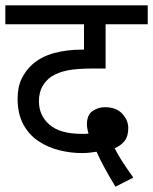

<svg xmlns="http://www.w3.org/2000/svg" viewBox="-20 -642 574 720"><path d="M413 58Q392 24 373 -11Q354 -46 342 -73Q330 -71 316 -69.5Q302 -68 287 -68Q245 -68 202.5 -78.5Q160 -89 124.5 -112.5Q89 -136 67.5 -175.5Q46 -215 46 -272Q46 -316 61.5 -347.5Q77 -379 102 -401Q135 -430 183 -443Q231 -456 290 -456H295V-551H0V-622H534V-551H376V-385H327Q269 -385 233.5 -378Q198 -371 173 -355Q151 -340 138.5 -317Q126 -294 126 -262Q126 -209 165.5 -174.5Q205 -140 287 -140Q293 -140 299 -140Q305 -140 312 -141Q306 -161 306 -176Q306 -211 327 -225.5Q348 -240 373 -240Q416 -240 438.5 -215.5Q461 -191 461 -162Q461 -130 446.5 -112.5Q432 -95 410 -86Q422 -62 438.5 -36.5Q455 -11 480 24Z"/></svg>

Font: Go Noto Current
Style: Regular
Weight: 400
Designer: Monotype Design Team
Foundry: Monotype Imaging Inc.
Version: Version 2.007; ttfautohint (v1.8) -l 8 -r 50 -G 200 -x 14 -D